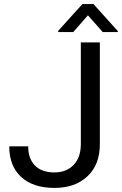

<svg xmlns="http://www.w3.org/2000/svg" viewBox="-20 -921 603 951"><path d="M380.4 -710.9H474.6V-207.5Q474.6 -105.5 413.3 -47.9Q352.1 9.8 250 9.8Q144 9.8 85 -44.4Q25.9 -98.6 25.9 -196.3H119.6Q119.6 -135.3 153.1 -101.1Q186.5 -66.9 250 -66.9Q308.1 -66.9 344 -103.5Q379.9 -140.1 380.4 -206.1ZM563.5 -767.1V-762.2H488.8L415.5 -845.2L342.8 -762.2H268.1V-768.1L388.2 -900.9H442.9Z"/></svg>

Font: RobotoInd
Style: Regular
Weight: 400
Designer: Google
Version: Version 2.001101; 2014